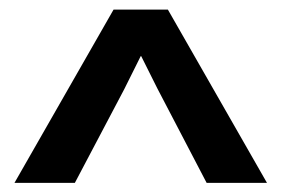

<svg xmlns="http://www.w3.org/2000/svg" viewBox="-20 -871 597 407"><path d="M10.7 -483.4 220.7 -850.6H335.9L545.9 -483.4H418L313.5 -683.6L279.3 -752H278.3L243.2 -681.6L138.7 -483.4Z"/></svg>

Font: Gothic A1
Style: Bold
Weight: 700
Version: Version 2.50